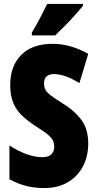

<svg xmlns="http://www.w3.org/2000/svg" viewBox="-20 -947 494 977"><path d="M429 -217Q429 -151 401.5 -99.5Q374 -48 324 -19Q274 10 205 10Q159 10 116.5 0Q74 -10 28 -35V-207Q70 -179 114 -163Q158 -147 195 -147Q227 -147 241.5 -162Q256 -177 256 -200Q256 -216 250.5 -229.5Q245 -243 226.5 -259.5Q208 -276 169 -300Q127 -327 96.5 -354.5Q66 -382 49 -420Q32 -458 32 -515Q32 -610 87.5 -667Q143 -724 249 -724Q338 -724 429 -673L384 -524Q310 -570 256 -570Q228 -570 216 -557Q204 -544 204 -524Q204 -505 210.5 -491.5Q217 -478 237 -462.5Q257 -447 297 -422Q362 -382 395.5 -335Q429 -288 429 -217ZM402 -917Q388 -900 364.5 -873.5Q341 -847 313.5 -819Q286 -791 261 -767H142V-781Q166 -821 185 -857.5Q204 -894 220 -927H402Z"/></svg>

Font: Noto Sans Malayalam ExtraCondensed Black
Style: Regular
Weight: 900
Width: 2
Designer: Jelle Bosma - Monotype Design Team
Foundry: Monotype Imaging Inc.
Version: Version 2.104; ttfautohint (v1.8.4.7-5d5b)